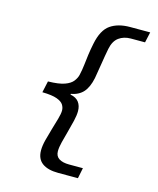

<svg xmlns="http://www.w3.org/2000/svg" viewBox="-126 -795 851 1035"><g transform="rotate(15 300.0 -278.0)"><path d="M299 152Q241 152 209.5 129Q178 106 178 58Q178 32 186.5 -1Q195 -34 205 -67.5Q215 -101 223.5 -130.5Q232 -160 232 -178Q232 -195 222.5 -210Q213 -225 186 -235Q159 -245 104 -246L118 -310Q178 -311 210 -322.5Q242 -334 256 -352.5Q270 -371 274 -389Q281 -420 284 -448Q287 -476 291 -505.5Q295 -535 302 -569Q318 -649 360.5 -678.5Q403 -708 470 -708H582L569 -649H490Q451 -649 423.5 -629Q396 -609 387 -564Q379 -523 372.5 -480.5Q366 -438 358 -393Q347 -340 322.5 -312.5Q298 -285 254 -277V-273Q286 -267 301 -247Q316 -227 316 -197Q316 -174 308.5 -142Q301 -110 291.5 -76Q282 -42 274.5 -12Q267 18 267 39Q267 67 287.5 80Q308 93 344 93H421L409 152Z"/></g></svg>

Font: Source Code Pro ExtraLight SemiBold
Style: Italic
Weight: 600
Italic angle: -11°
Monospace: yes
Version: Version 1.016;hotconv 1.0.116;makeotfexe 2.5.65601